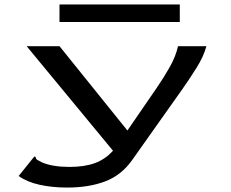

<svg xmlns="http://www.w3.org/2000/svg" viewBox="-20 -671 1040 865"><path d="M283 174Q215 174 158.5 161.5Q102 149 64 122L129 41L137 33L141 38Q142 46 148.5 49.5Q155 53 170 61Q218 81 293 81Q360 81 407 64Q454 47 489 8L100 -463H248L554 -83L686 -275Q717 -320 744.5 -368.5Q772 -417 782 -463H910Q897 -416 866 -366.5Q835 -317 802 -270L574 52Q526 119 453 146.5Q380 174 283 174ZM248 -572V-651H790V-572Z"/></svg>

Font: Inconsolata UltraExpanded SemiBold
Style: Regular
Weight: 600
Width: 9
Monospace: yes
Designer: Raph Levien, Cyreal, Brenton Simpson
Foundry: Raph Levien, Cyreal, Google
Version: Version 3.001; ttfautohint (v1.8.2.53-6de2)